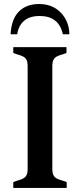

<svg xmlns="http://www.w3.org/2000/svg" viewBox="-20 -926 394 946"><path d="M307.6 -693.8V-665Q293.5 -659.2 280.8 -655.8Q268.1 -652.3 258.8 -647Q237.8 -635.3 237.8 -604V-89.8Q237.8 -58.6 258.8 -46.9Q268.6 -41.5 281.2 -38.1Q293.9 -34.7 308.6 -28.8V0H45.4V-28.8Q59.6 -34.7 72.3 -38.1Q85 -41.5 94.7 -46.9Q116.2 -58.6 116.2 -89.8V-604Q116.2 -635.3 94.7 -647Q85 -652.3 72.3 -655.8Q59.6 -659.2 45.4 -665V-693.8ZM289.6 -757.3Q270 -847.2 175.8 -847.2Q125.5 -847.2 98.1 -823Q70.8 -798.8 64.9 -757.3H32.2Q36.1 -832 73 -869.1Q109.9 -906.2 172.4 -906.2Q241.2 -906.2 282.7 -860.4Q320.8 -818.4 321.8 -757.3Z"/></svg>

Font: Stardos Stencil
Style: Regular
Weight: 400
Version: Version 1.000